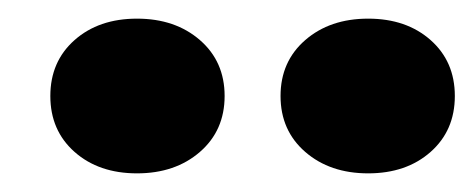

<svg xmlns="http://www.w3.org/2000/svg" viewBox="-20 -768 510 206"><path d="M127 -582Q86 -582 60 -605Q34 -628 34 -665Q34 -702 60 -725Q86 -748 127 -748Q168 -748 194.5 -725Q221 -702 221 -665Q221 -628 194.5 -605Q168 -582 127 -582ZM375 -582Q334 -582 307.5 -605Q281 -628 281 -665Q281 -702 307.5 -725Q334 -748 375 -748Q416 -748 442 -725Q468 -702 468 -665Q468 -628 442 -605Q416 -582 375 -582Z"/></svg>

Font: Platypi ExtraBold
Style: Regular
Weight: 800
Designer: David Sargent
Foundry: Bolt Cutter Type
Version: Version 1.200; ttfautohint (v1.8.4.7-5d5b)